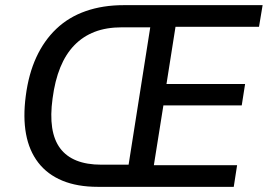

<svg xmlns="http://www.w3.org/2000/svg" viewBox="-20 -725 1039 745"><path d="M360 0Q280 0 222 -24Q164 -48 128.5 -94Q93 -140 81 -205Q69 -270 80 -353Q91 -438 121 -503Q151 -568 199 -613.5Q247 -659 313 -682Q379 -705 460 -705H999L985 -621H661L626 -399H931L918 -316H614L577 -84H900L887 0ZM373 -86H479L563 -619H453Q393 -619 347.5 -601.5Q302 -584 268.5 -549.5Q235 -515 214 -463.5Q193 -412 184 -343Q166 -213 213.5 -149.5Q261 -86 373 -86Z"/></svg>

Font: Nunito Sans 10pt SemiCondensed SemiBold
Style: Italic
Weight: 600
Width: 4
Italic angle: -9°
Designer: Vernon Adams
Foundry: Vernon Adams
Version: Version 3.101;gftools[0.9.27]